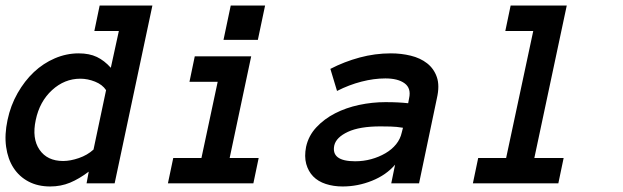

<svg xmlns="http://www.w3.org/2000/svg" viewBox="-28 -657 2232 688"><path d="M382.8 0H282.2L290 -42Q255.9 -16.1 222.9 -2.4Q189.9 11.2 151.9 11.2Q107.9 11.2 74.5 -6.3Q41 -23.9 20.5 -55.4Q0 -86.9 -6.1 -130.9Q-12.2 -174.8 -1 -227.1Q9.8 -278.8 34.9 -323Q60.1 -367.2 93.5 -398.7Q127 -430.2 168.5 -448Q210 -465.8 253.9 -465.8Q292 -465.8 319.1 -452.9Q346.2 -439.9 369.1 -414.1L397.9 -545.9H310.1L329.1 -637.2H518.1ZM352.1 -334Q338.9 -354 312.5 -364.5Q286.1 -375 259.8 -375Q203.1 -375 158.4 -334Q113.8 -293 100.1 -227.1Q85.9 -161.1 113.5 -120.6Q141.1 -80.1 198.2 -80.1Q224.1 -80.1 254.6 -90.6Q285.2 -101.1 307.1 -121.1Z M896 -514.2H772.9L798.8 -637.2H921.9ZM879.9 0H573.7L592.8 -90.8H693.8L752 -363.8H650.9L669.9 -455.1H872.1L794.9 -90.8H898.9Z M1068.8 -130.9Q1077.6 -170.9 1105.7 -200.9Q1133.8 -231 1172.9 -251Q1211.9 -271 1258.8 -281Q1305.7 -291 1353 -291Q1378.9 -291 1397.5 -290Q1416 -289.1 1434.6 -287.1L1438 -305.2Q1445.8 -340.8 1421.9 -358.4Q1397.9 -376 1353 -376Q1312 -376 1267.3 -364.5Q1222.7 -353 1179.7 -331.1L1155.8 -410.2Q1205.6 -436 1260.7 -450.9Q1315.9 -465.8 1372.6 -465.8Q1409.7 -465.8 1443.8 -457.5Q1478 -449.2 1502.4 -430.2Q1526.9 -411.1 1537.4 -380.6Q1547.9 -350.1 1537.6 -305.2L1473.6 0H1374L1387.7 -66.9Q1356 -29.8 1304.9 -9.3Q1253.9 11.2 1199.7 11.2Q1167 11.2 1139.4 2.2Q1111.8 -6.8 1094.2 -24.9Q1076.7 -43 1069.3 -69.6Q1062 -96.2 1068.8 -130.9ZM1244.6 -79.1Q1274.9 -79.1 1302.2 -86.7Q1329.6 -94.2 1352.8 -107.7Q1376 -121.1 1391.4 -140.1Q1406.7 -159.2 1411.6 -182.1L1416 -199.2Q1392.6 -203.1 1371.6 -203.6Q1350.6 -204.1 1335 -204.1Q1260.7 -204.1 1218.8 -184.6Q1176.8 -165 1169.9 -136.2Q1157.7 -79.1 1244.6 -79.1Z M1972.7 0H1666.5L1685.5 -90.8H1785.6L1882.8 -545.9H1782.7L1801.8 -637.2H2002.9L1886.7 -90.8H1991.7Z"/></svg>

Font: Anonymous Pro
Style: Bold Italic
Weight: 700
Italic angle: -12°
Monospace: yes
Designer: Mark Simonson
Version: Version 1.003